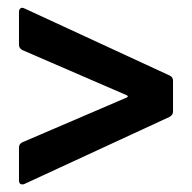

<svg xmlns="http://www.w3.org/2000/svg" viewBox="-20 -532 505 506"><path d="M39 -46Q30 -46 30 -57V-143Q30 -153 39 -157L314 -275Q320 -278 314 -281L39 -400Q30 -405 30 -414V-500Q30 -507 34 -510Q38 -513 44 -510L427 -333Q436 -329 436 -319V-238Q436 -229 427 -224L44 -47Q42 -46 39 -46Z"/></svg>

Font: Barlow Semi Condensed SemiBold
Style: Regular
Weight: 600
Width: 4
Designer: Jeremy Tribby
Foundry: Tribby Type
Version: Version 1.408